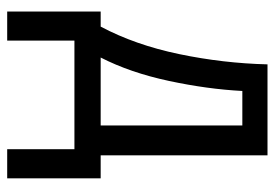

<svg xmlns="http://www.w3.org/2000/svg" viewBox="-135 -442 764 534"><g transform="rotate(90 247.0 -175.0)"><path d="M329 -73H140Q182 -155 205 -262.5Q228 -370 233 -467H329ZM159 -537Q156 -414 130.5 -291.5Q105 -169 54 -73H12V187H93V0H395V187H476V-73H412V-537Z"/></g></svg>

Font: Noto Sans Display SemiCondensed
Style: Regular
Weight: 400
Width: 4
Designer: Monotype Design team
Foundry: Monotype Imaging Inc.
Version: 1.000